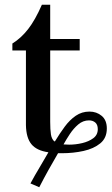

<svg xmlns="http://www.w3.org/2000/svg" viewBox="-20 -632 469 807"><path d="M241 12Q232 12 224 12Q203 48 184 82Q165 116 145 155L108 139Q128 102 145 74Q162 46 183 9V8Q134 1 112 -26Q90 -53 89 -106V-420H32V-449Q69 -472 98.5 -510Q128 -548 156 -612H191V-468H315V-420H191V-120Q191 -87 194 -67.5Q197 -48 208 -38H211Q231 -71 252 -99.5Q273 -128 298.5 -145.5Q324 -163 356 -163Q386 -163 407.5 -145Q429 -127 429 -92Q429 -52 401.5 -29.5Q374 -7 331 2.5Q288 12 241 12ZM247 -25Q257 -24 271 -24Q298 -24 325.5 -30.5Q353 -37 372 -51Q391 -65 391 -89Q391 -108 380.5 -117Q370 -126 354 -126Q329 -126 309 -109Q289 -92 273.5 -68.5Q258 -45 247 -25Z"/></svg>

Font: STIX Two Text Medium
Style: Regular
Weight: 500
Designer: Ross Mills, John Hudson & Paul Hanslow, Tiro Typeworks Ltd; with prior portions MicroPress Inc., and Coen Hoffman.
Foundry: Tiro Typeworks Ltd
Version: Version 2.13 b171